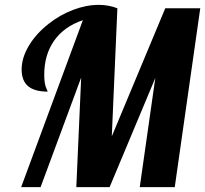

<svg xmlns="http://www.w3.org/2000/svg" viewBox="-20 -770 844 790"><path d="M660 -736H804L699 0H555L619 -449L431 0H294L314 -451L147 0H67L321 -687Q244 -661 203 -603Q162 -545 162 -462Q162 -442 164.5 -427.5Q167 -413 173 -401Q175 -397 175.5 -395.5Q176 -394 176 -393Q122 -393 95.5 -415.5Q69 -438 69 -484Q69 -532 98.5 -581.5Q128 -631 180 -672Q227 -709 281 -729.5Q335 -750 387 -750Q406 -750 425.5 -746.5Q445 -743 463 -736L440 -209Z"/></svg>

Font: Galada
Style: Regular
Weight: 400
Designer: Latin by Pablo Impallari, Bengali by Jeremie Hornus, Yoann Minet, and Juan Bruce
Foundry: black foundry
Version: Version 1.261;PS 1.261;hotconv 1.0.86;makeotf.lib2.5.63406